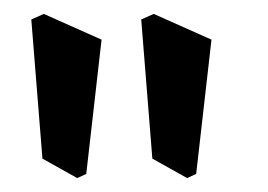

<svg xmlns="http://www.w3.org/2000/svg" viewBox="-20 -739 385 276"><path d="M91 -483 41 -511 25 -711 43 -719 126 -682 104 -489ZM249 -483 199 -511 183 -711 201 -719 284 -682 262 -489Z"/></svg>

Font: Jaini
Style: Regular
Weight: 400
Designer: Maithili Shingre, Girish Dalvi (Devanagari), Taresh Vohra (Latin)
Foundry: Ek Type
Version: Version 2.000; ttfautohint (v1.8.4.7-5d5b)